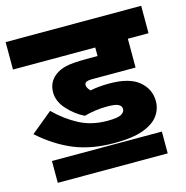

<svg xmlns="http://www.w3.org/2000/svg" viewBox="-97 -714 798 825"><g transform="rotate(-15 301.5 -301.0)"><path d="M349 -242Q297 -242 247 -228Q206 -248 173.5 -284Q141 -320 141 -360Q141 -405 175 -432Q195 -448 225 -455Q255 -462 315 -462H366V-500H0V-622H603V-500H511V-372H316Q302 -372 293 -368.5Q284 -365 284 -354Q284 -347 288.5 -340Q293 -333 299 -327Q317 -331 338 -333Q359 -335 385 -335Q473 -335 515.5 -299.5Q558 -264 558 -210Q558 -175 537 -146Q516 -117 468.5 -99.5Q421 -82 341 -82Q239 -82 162 -113.5Q85 -145 13 -209L108 -287Q157 -239 211.5 -210.5Q266 -182 336 -182Q381 -182 397 -191Q413 -200 413 -214Q413 -227 400 -234.5Q387 -242 349 -242ZM60 -77H549V20H60Z"/></g></svg>

Font: Noto Sans Devanagari UI SemiCondensed ExtraBold
Style: Regular
Weight: 800
Width: 4
Designer: Jelle Bosma - Monotype Design Team
Foundry: Monotype Imaging Inc.
Version: Version 2.004; ttfautohint (v1.8.4.7-5d5b)